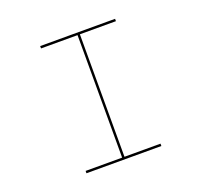

<svg xmlns="http://www.w3.org/2000/svg" viewBox="-100 -743 804 766"><g transform="rotate(-20 302.5 -360.0)"><path d="M461 -90H143V-100H298V-620H143V-630H461V-620H308V-100H461Z"/></g></svg>

Font: Bungee Hairline
Style: Regular
Weight: 400
Designer: David Jonathan Ross
Foundry: David Jonathan Ross
Version: Version 1.001;PS 1.0;hotconv 1.0.72;makeotf.lib2.5.5900